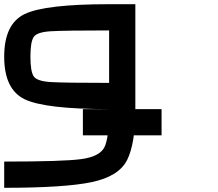

<svg xmlns="http://www.w3.org/2000/svg" viewBox="-20 -645 1040 915"><path d="M500 -250V-500Q289.1 -500 222.7 -496.1Q156.2 -492.2 140.6 -468.8Q125 -445.3 125 -375Q125 -304.7 140.6 -281.2Q156.2 -257.8 222.7 -253.9Q289.1 -250 500 -250ZM0 125Q281.2 125 367.2 113.3Q453.1 101.6 476.6 58.6Q500 15.6 500 -125Q195.3 -125 97.7 -171.9Q0 -218.8 0 -375Q0 -531.2 97.7 -578.1Q195.3 -625 500 -625H625V-125Q625 39.1 585.9 117.2Q546.9 195.3 418 222.7Q289.1 250 0 250ZM750 -125V0H375V-125Z"/></svg>

Font: CraftyPE
Style: Regular
Weight: 400
Designer: Erek Butcher
Foundry: Haunted Coop
Version: Version 0.018;April 4, 2024;FontCreator 15.0.0.2962 64-bit